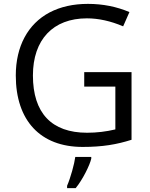

<svg xmlns="http://www.w3.org/2000/svg" viewBox="-20 -744 768 985"><path d="M571.8 -299.8H412.1V-374H654.8V-26.9C579.1 -2.9 506.8 9.8 403.8 9.8C187.5 9.8 61 -125 61 -356.9C61 -505.4 122.6 -621.1 234.4 -680.2C290.5 -709.5 356 -724.1 431.2 -724.1C507.3 -724.1 578.1 -710 644 -682.1L611.8 -608.9C547.4 -636.2 485.4 -649.9 425.8 -649.9C252 -649.9 148.9 -540.5 148.9 -356.9C148.9 -164.1 244.6 -63 426.8 -63C476.1 -63 524.4 -68.8 571.8 -80.1ZM324.2 221.2V209C342.3 167.5 361.8 95.7 366.2 61H448.2V69.8C440.9 103 403.8 178.2 368.2 221.2Z"/></svg>

Font: OpenSansEmoji
Style: Regular
Weight: 400
Foundry: MorbZ
Version: Version 1.000;PS 001.000;hotconv 1.0.70;makeotf.lib2.5.58329